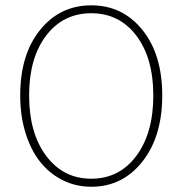

<svg xmlns="http://www.w3.org/2000/svg" viewBox="-20 -692 688 724"><path d="M324.2 12.2Q266.1 12.2 216.6 -12.5Q167 -37.1 131.6 -81.5Q96.2 -126 76.2 -190.7Q56.2 -255.4 56.2 -332Q56.2 -486.3 131.1 -579.1Q206.1 -671.9 324.2 -671.9Q442.4 -671.9 517.1 -579.1Q591.8 -486.3 591.8 -332Q591.8 -177.2 516.8 -82.5Q441.9 12.2 324.2 12.2ZM558.1 -332Q558.1 -473.6 493.9 -557.9Q429.7 -642.1 324.2 -642.1Q218.3 -642.1 154.1 -557.9Q89.8 -473.6 89.8 -332Q89.8 -189.9 154.3 -104Q218.8 -18.1 324.2 -18.1Q429.7 -18.1 493.9 -104Q558.1 -189.9 558.1 -332Z"/></svg>

Font: Source Sans 3 ExtraLight
Style: Regular
Weight: 200
Designer: Paul D. Hunt
Foundry: Adobe
Version: Version 3.052;hotconv 1.1.0;makeotfexe 2.6.0